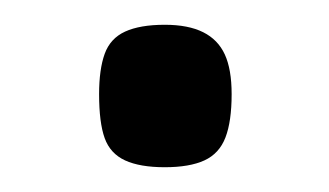

<svg xmlns="http://www.w3.org/2000/svg" viewBox="-20 -404 266 155"><path d="M113 -269Q93 -269 81 -274.5Q69 -280 64.5 -292.5Q60 -305 60 -328Q60 -348 64.5 -360.5Q69 -373 81 -378.5Q93 -384 113 -384Q132 -384 144 -378Q156 -372 161.5 -360Q167 -348 167 -328Q167 -306 162 -293Q157 -280 145 -274.5Q133 -269 113 -269Z"/></svg>

Font: Changa Light
Style: Regular
Weight: 300
Designer: Eduardo Rodriguez Tunni
Foundry: Eduardo Rodriguez Tunni
Version: Version 3.002; ttfautohint (v1.8.2)